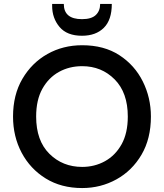

<svg xmlns="http://www.w3.org/2000/svg" viewBox="-20 -944 830 972"><path d="M46 0ZM46 0ZM396 8Q290 8 211.5 -40.5Q133 -89 89.5 -171Q46 -253 46 -354Q46 -464 93.5 -545Q141 -626 220 -670.5Q299 -715 396 -715Q507 -715 584.5 -664.5Q662 -614 703 -531.5Q744 -449 744 -354Q744 -242 696.5 -161Q649 -80 569.5 -36Q490 8 396 8ZM396 -99Q459 -99 511.5 -128Q564 -157 595.5 -213.5Q627 -270 627 -354Q627 -475 560.5 -542Q494 -609 396 -609Q331 -609 278.5 -580Q226 -551 194.5 -494.5Q163 -438 163 -354Q163 -232 230 -165.5Q297 -99 396 -99ZM395 -763Q319 -763 281.5 -807.5Q244 -852 244 -914V-924H303Q303 -847 395 -847Q443 -847 465 -868Q487 -889 487 -924H546Q546 -843 505.5 -803Q465 -763 395 -763Z"/></svg>

Font: Ulagadi Sans Medium
Style: Regular
Weight: 500
Designer: Ninad Kale (Devanagari), Jonny Pinhorn (Latin)
Foundry: Indian Type Foundry
Version: Version 3.01;March 29, 2020;FontCreator 12.0.0.2522 64-bit; 